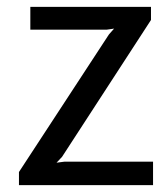

<svg xmlns="http://www.w3.org/2000/svg" viewBox="-20 -537 488 557"><path d="M68 -517H418V-479L160 -82L144 -65L167 -68H424V0H35V-38L296 -437L311 -454L290 -451H68Z"/></svg>

Font: Expletus Sans
Style: Regular
Weight: 400
Designer: Jasper de Waard
Foundry: Designtown
Version: Version 7.028